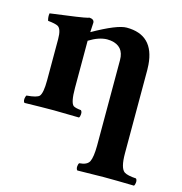

<svg xmlns="http://www.w3.org/2000/svg" viewBox="-102 -537 819 863"><g transform="rotate(15 307.5 -105.0)"><path d="M228 -122.1Q228 -53.2 244.1 -41Q253.9 -34.7 279.8 -32.2Q288.1 -23.9 283.2 -4.4Q281.7 0 279.8 2Q192.9 0 163.1 0Q109.4 0 25.9 2Q17.6 -6.3 22.9 -25.4Q24.4 -29.8 25.9 -32.2Q74.2 -36.1 85 -47.9Q98.1 -64 98.1 -122.1V-314Q98.1 -361.3 80.1 -371.6Q67.4 -378.4 33.2 -381.8Q27.8 -399.4 30.8 -416Q181.6 -435.5 202.1 -441.4Q206.5 -442.9 209 -443.8Q231 -442.4 231.9 -426.8Q231.9 -424.8 229.5 -381.8Q338.9 -443.8 382.8 -443.8Q509.8 -443.8 520 -307.6Q521 -295.4 521 -284.2V104Q521 172.9 543 188Q558.1 197.8 598.1 200.2Q606.4 208.5 601.1 227.5Q599.6 231.9 598.1 233.9Q511.7 231.9 456.1 231.9Q416.5 231.9 334 233.9Q325.7 225.6 330.6 206.5Q332 202.1 334 200.2Q370.1 197.8 380.4 177.7Q390.6 156.7 391.1 104V-294.9Q391.1 -360.4 327.6 -369.1Q319.3 -370.1 311 -370.1Q272.5 -369.1 228 -341.3Q228 -327.6 228 -321.3Z"/></g></svg>

Font: Linux Libertine O
Style: Bold
Weight: 700
Designer: Philipp H. Poll
Foundry: Philipp H. Poll
Version: Version 5.0.0